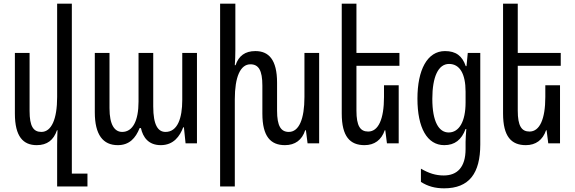

<svg xmlns="http://www.w3.org/2000/svg" viewBox="-20 -780 3130 1045"><path d="M371 165V-760H291V-252C291 -131 260 -62 205 -62C162 -62 141 -92 141 -176V-492H61V-162C61 -37 106 10 180 10C237 10 272 -18 290 -71H293C292 -45 291 -19 291 7V235H456V165Z M621 10C684 10 718 -28 740 -83H747C758 -33 788 10 855 10C925 10 959 -39 977 -87H981L990 0H1052V-492H972V-236C972 -136 946 -62 881 -62C841 -62 814 -97 814 -201V-492H734V-227C734 -122 702 -62 645 -62C604 -62 576 -100 576 -191V-492H496V-169C496 -46 541 10 621 10Z M1637 -492V-252C1637 -131 1607 -62 1552 -62C1509 -62 1488 -94 1488 -178V-330C1488 -456 1442 -502 1370 -502C1314 -502 1279 -476 1262 -425H1258C1260 -452 1261 -480 1261 -507V-760H1178V235H1258V-240C1258 -361 1288 -430 1343 -430C1387 -430 1408 -398 1408 -314V-162C1408 -37 1453 10 1531 10C1586 10 1624 -18 1641 -71H1645L1654 0H1717V-492Z M2150 -316H2070V-252C2070 -131 2039 -64 1984 -64C1941 -64 1920 -94 1920 -178V-422H2154V-492H1920V-760H1840V-162C1840 -37 1885 10 1964 10C2018 10 2056 -18 2074 -71H2077L2086 0H2150Z M2397 245C2534 245 2594 163 2594 6V-492H2526L2519 -420H2515C2496 -476 2461 -502 2402 -502C2305 -502 2252 -399 2252 -243C2252 -84 2305 10 2398 10C2455 10 2492 -19 2514 -78H2518C2516 -51 2514 -25 2514 -8V31C2514 130 2469 175 2395 175C2351 175 2314 163 2271 138V210C2308 234 2348 245 2397 245ZM2422 -59C2369 -59 2333 -117 2333 -242C2333 -361 2365 -432 2424 -432C2482 -432 2514 -379 2514 -281V-222C2514 -119 2479 -59 2422 -59Z M3028 -316H2948V-252C2948 -131 2917 -64 2862 -64C2819 -64 2798 -94 2798 -178V-422H3032V-492H2798V-760H2718V-162C2718 -37 2763 10 2842 10C2896 10 2934 -18 2952 -71H2955L2964 0H3028Z"/></svg>

Font: Noto Sans Armenian ExtraCondensed
Style: Regular
Weight: 400
Width: 2
Designer: Monotype Design Team
Foundry: Monotype Imaging Inc.
Version: Version 2.008